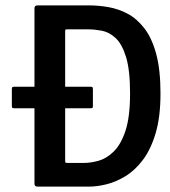

<svg xmlns="http://www.w3.org/2000/svg" viewBox="-20 -693 631 713"><path d="M576 -346Q576 -259 558 -198.5Q540 -138 510.5 -99Q481 -60 445.5 -38.5Q410 -17 375 -8.5Q340 0 311 0H119Q108 0 108 -11V-662Q108 -673 119 -673H311Q346 -673 383 -666.5Q420 -660 454 -642Q488 -624 516 -588Q544 -552 560 -493Q576 -434 576 -346ZM463 -346Q463 -433 448 -481.5Q433 -530 409 -552Q385 -574 358 -579Q331 -584 308 -584H231Q224 -584 223 -583Q222 -582 222 -577V-97Q222 -91 223 -89.5Q224 -88 229 -88H292Q317 -88 346 -96Q375 -104 402 -130Q429 -156 446 -207.5Q463 -259 463 -346ZM34 -291Q26 -291 25 -293.5Q24 -296 24 -302V-360Q24 -367 25.5 -369Q27 -371 35 -371H314Q321 -371 323 -369.5Q325 -368 325 -360V-299Q325 -294 323.5 -292.5Q322 -291 313 -291Z"/></svg>

Font: Glory SemiBold
Style: Regular
Weight: 600
Designer: Robert Leuschke
Foundry: Robert Leuschke
Version: Version 1.011